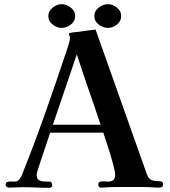

<svg xmlns="http://www.w3.org/2000/svg" viewBox="-20 -896 814 922"><path d="M463 -297H234Q263 -382 291.5 -466Q320 -550 349 -635Q376 -550 405.5 -466Q435 -382 463 -297ZM763 -10Q763 -21 757 -23.5Q751 -26 742 -26Q719 -26 705.5 -32.5Q692 -39 684 -63L439 -754Q418 -752 397.5 -749Q377 -746 356 -743Q353 -743 342 -742Q331 -741 321 -739Q311 -737 311 -733Q311 -729 313.5 -724.5Q316 -720 316 -714Q316 -704 310 -684Q304 -664 300 -653Q250 -502 197 -352.5Q144 -203 85 -55Q81 -45 72.5 -34.5Q64 -24 51 -24Q44 -24 33.5 -24.5Q23 -25 15 -22Q7 -19 7 -8Q7 -3 12 1Q17 5 22 5Q39 5 55 4Q71 3 87 3Q119 3 151.5 4.5Q184 6 217 6Q222 6 226.5 3Q231 0 231 -6Q231 -11 228 -17.5Q225 -24 220 -24Q206 -24 191 -24.5Q176 -25 166 -32Q156 -39 156 -58Q156 -62 162 -81.5Q168 -101 177 -128Q186 -155 195.5 -183Q205 -211 212 -232Q219 -253 221 -259H476Q480 -247 489.5 -218.5Q499 -190 509 -157Q519 -124 526 -96.5Q533 -69 533 -58Q533 -39 524.5 -31.5Q516 -24 498 -24Q491 -24 480 -25Q469 -26 460.5 -23.5Q452 -21 452 -9Q452 5 466 5Q470 5 474 5Q478 5 482 4Q516 2 549 2Q582 2 615 2Q641 2 667.5 2Q694 2 719 4Q726 5 732 5Q738 5 744 5Q763 5 763 -10ZM341 -819Q341 -843 320 -859.5Q299 -876 276 -876Q254 -876 233 -859.5Q212 -843 212 -819Q212 -794 233 -778Q254 -762 276 -762Q299 -762 320 -778Q341 -794 341 -819ZM562 -819Q562 -843 541.5 -859.5Q521 -876 498 -876Q475 -876 454 -859.5Q433 -843 433 -819Q433 -794 454 -778Q475 -762 498 -762Q521 -762 541.5 -778Q562 -794 562 -819Z"/></svg>

Font: UoqMunThenKhung
Style: Regular
Weight: 400
Designer: Font-Kai, 金井和夫, 宇文滿月
Foundry: Kazuo Kanai, Moonlit Owen
Version: Version 1.197